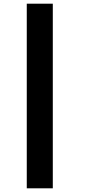

<svg xmlns="http://www.w3.org/2000/svg" viewBox="-20 -791 459 1040"><path d="M125 -771H266V229H125Z"/></svg>

Font: Noto Sans UI CondBlack
Style: Italic
Weight: 900
Width: 3
Italic angle: -12°
Designer: Monotype Design Team
Foundry: Monotype Imaging Inc.
Version: Version 1.001